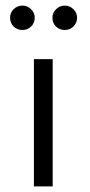

<svg xmlns="http://www.w3.org/2000/svg" viewBox="-20 -665 321 685"><path d="M168 -454V0H101V-454ZM16 -602Q16 -620 29 -632.5Q42 -645 60 -645Q78 -645 91 -632Q104 -619 104 -602Q104 -583 91 -570.5Q78 -558 60 -558Q41 -558 28.5 -570.5Q16 -583 16 -602ZM167 -602Q167 -619 180 -632Q193 -645 211 -645Q229 -645 242 -632Q255 -619 255 -602Q255 -583 242 -570.5Q229 -558 211 -558Q192 -558 179.5 -570.5Q167 -583 167 -602Z"/></svg>

Font: Tajawal
Style: Regular
Weight: 400
Designer: Boutros Fonts
Foundry: Created by Boutros International 2017
Version: Version 1.700